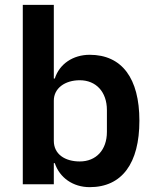

<svg xmlns="http://www.w3.org/2000/svg" viewBox="-20 -760 640 792"><path d="M74 -740H202V-436H206C225 -496 281 -534 350 -534C483 -534 555 -437 555 -262C555 -86 483 12 350 12C281 12 226 -27 206 -87H202V0H74ZM309 -94C376 -94 421 -141 421 -216V-306C421 -381 376 -429 309 -429C248 -429 202 -396 202 -345V-179C202 -124 248 -94 309 -94Z"/></svg>

Font: Plexus Sans SemiBold
Style: Regular
Weight: 600
Version: Version 2.001;PS 002.001;hotconv 1.0.70;makeotf.lib2.5.58329